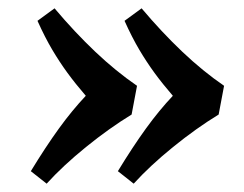

<svg xmlns="http://www.w3.org/2000/svg" viewBox="-20 -494 585 461"><path d="M54 -83Q90 -142 121.5 -185.5Q153 -229 186 -264Q161 -293 142 -319Q123 -345 105.5 -374.5Q88 -404 70 -444L111 -474Q159 -417 208.5 -370Q258 -323 309 -288L296 -219Q242 -186 186.5 -141Q131 -96 92 -53ZM263 -83Q299 -142 330.5 -185.5Q362 -229 395 -264Q370 -293 351 -319Q332 -345 314.5 -374.5Q297 -404 279 -444L320 -474Q368 -417 417.5 -370Q467 -323 518 -288L505 -219Q451 -186 395.5 -141Q340 -96 301 -53Z"/></svg>

Font: Literata 12pt SemiBold
Style: Italic
Weight: 600
Italic angle: -2°
Designer: Latin by Veronika Burian and Jose Scaglione. Greek by Irene Vlachou. Cyrillic by Vera Evstafieva
Foundry: TypeTogether
Version: Version 3.002